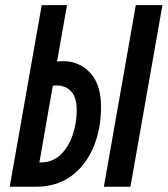

<svg xmlns="http://www.w3.org/2000/svg" viewBox="-20 -713 640 733"><path d="M17.1 0 139.2 -693.4H235.8L197.8 -478Q208 -479.5 221.2 -479.5Q282.2 -479.5 324 -435.3Q365.7 -391.1 365.7 -305.2Q365.7 -219.7 336.4 -150.4Q307.1 -81.1 251.5 -40.5Q195.8 0 116.2 0ZM376.5 0 498.5 -693.4H600.1L478 0ZM130.4 -92.8H132.8Q180.2 -92.3 211.2 -122.3Q242.2 -152.3 257.6 -198.2Q272.9 -244.1 272.9 -291.5Q272.9 -340.8 252 -363.8Q231 -386.7 195.8 -386.7Q189 -386.7 181.6 -386.2Z"/></svg>

Font: Cascadia Mono
Style: Italic
Weight: 400
Italic angle: -10°
Monospace: yes
Designer: Aaron Bell
Foundry: Saja Typeworks
Version: Version 2404.023; ttfautohint (v1.8.4)